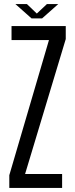

<svg xmlns="http://www.w3.org/2000/svg" viewBox="-20 -929 371 949"><path d="M26 0V-63L222 -731H37V-800H305V-736L104 -69H287V0ZM56 -909H113L162 -862L212 -909H268L188 -838H136Z"/></svg>

Font: Big Shoulders Display Medium
Style: Regular
Weight: 500
Designer: Patric King
Foundry: XO Type Co
Version: Version 1.000; ttfautohint (v1.8.2)